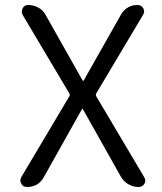

<svg xmlns="http://www.w3.org/2000/svg" viewBox="-20 -750 650 770"><path d="M88 0Q73 0 65.5 -13Q58 -26 65 -39L257 -362Q263 -370 257 -377L71 -690Q64 -704 71 -717Q78 -730 93 -730Q115 -730 134 -719.5Q153 -709 163 -690L312 -426H313H315L465 -691Q488 -730 532 -730Q547 -730 554.5 -717Q562 -704 554 -691L367 -377Q362 -370 367 -362L558 -40Q567 -26 559 -13Q551 0 535 0Q514 0 495 -11Q476 -22 465 -41L312 -313Q312 -314 311 -314Q309 -314 309 -313L156 -40Q134 0 88 0Z"/></svg>

Font: Rounded Mplus 1c
Style: Regular
Weight: 400
Version: Version 1.059.20150529